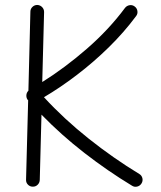

<svg xmlns="http://www.w3.org/2000/svg" viewBox="-20 -711 637 759"><path d="M109.4 26.9Q98.1 26.9 90.3 18.8Q82.5 10.7 83 -0.5L91.3 -314.5L89.8 -315.9Q84 -322.8 84.2 -333.7Q84.5 -344.7 92.3 -352.5L100.1 -664.6Q100.1 -675.8 108.2 -683.6Q116.2 -691.4 127.4 -691.4Q138.7 -690.9 146.5 -682.9Q154.3 -674.8 154.3 -663.6L147 -386.7Q236.8 -442.9 324 -518.8Q411.1 -594.7 474.1 -679.7Q481 -688.5 491.9 -690.4Q502.9 -692.4 512.2 -685.5Q521.5 -678.7 523.2 -667.5Q524.9 -656.2 518.1 -647.5Q470.2 -583 409.9 -523.9Q349.6 -464.8 283.9 -414.8Q218.3 -364.7 153.8 -326.7Q233.9 -239.7 331.1 -162.6Q428.2 -85.4 531.2 -22.9Q540.5 -17.1 543 -6.1Q545.4 4.9 539.1 14.6Q533.2 23.9 522.2 26.6Q511.2 29.3 501.5 22.9Q406.2 -34.7 314.2 -106Q222.2 -177.2 144 -257.8L137.2 0.5Q136.7 11.7 128.7 19.5Q120.6 27.3 109.4 26.9Z"/></svg>

Font: Mikhak-DS2-FD Light
Style: Regular
Weight: 300
Designer: Amin Abedi
Version: Version 3.2